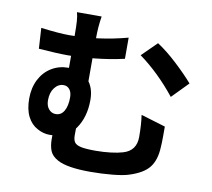

<svg xmlns="http://www.w3.org/2000/svg" viewBox="-91 -912 1181 1072"><g transform="rotate(10 500.0 -376.5)"><path d="M390 -683V-381L270 -428V-683Q270 -732 268 -760Q266 -788 260 -809H400Q390 -751 390 -683ZM948 -526 858 -434Q762 -554 652 -634L736 -717Q790 -682 849.5 -626.5Q909 -571 948 -526ZM240 -675Q406 -675 569 -719V-599Q485 -580 399 -571.5Q313 -563 249 -563Q190 -563 86 -571L79 -688Q181 -675 240 -675ZM367 -130Q367 -104 376.5 -90.5Q386 -77 413 -71Q440 -65 496 -65Q541 -65 582 -70Q623 -75 649 -83Q723 -104 723 -183Q723 -253 715 -307L854 -265V-218Q854 -168 852 -148Q849 -75 816.5 -33Q784 9 704 34Q674 44 614 50Q554 56 487 56Q356 56 301 26Q266 7 255 -21Q244 -49 244 -88Q244 -132 246 -188L368 -224ZM228 -108Q192 -108 158 -127Q122 -146 101.5 -186.5Q81 -227 81 -288Q81 -349 105 -396Q129 -443 171.5 -469Q214 -495 266 -495Q341 -495 380 -452.5Q419 -410 419 -339Q419 -241 372 -174.5Q325 -108 228 -108ZM305 -333Q305 -362 292 -378.5Q279 -395 258 -395Q228 -395 207 -368Q186 -341 186 -297Q186 -265 202 -246.5Q218 -228 241 -228Q272 -228 288.5 -256.5Q305 -285 305 -333Z"/></g></svg>

Font: Merged Yaku Han JP
Style: Bold
Weight: 700
Designer: Ryoko NISHIZUKA 西塚涼子 (kana, bopomofo & ideographs); Paul D. Hunt (Latin, Greek & Cyrillic); Sandoll Communications 산돌커뮤니
Foundry: Adobe
Version: Version 2.004